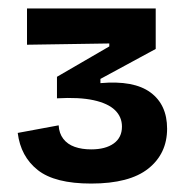

<svg xmlns="http://www.w3.org/2000/svg" viewBox="-20 -696 455 455"><path d="M196 -261Q110 -261 69.5 -293Q29 -325 22 -381L119 -399Q120 -380 130 -367Q140 -354 157 -348Q174 -342 196 -342Q230 -342 249.5 -356Q269 -370 269 -396Q269 -419 252.5 -435Q236 -451 202 -458.5Q168 -466 115 -463V-514L239 -586V-593L44 -590V-676H349V-580L218 -509V-499Q297 -506 336.5 -477Q376 -448 376 -391Q376 -332 331.5 -296.5Q287 -261 196 -261Z"/></svg>

Font: Bricolage Grotesque 96pt ExtraBold SemiBold
Style: Regular
Weight: 600
Version: Version 1.001;gftools[0.9.33.dev8+g029e19f]